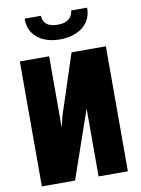

<svg xmlns="http://www.w3.org/2000/svg" viewBox="-102 -1029 804 1097"><g transform="rotate(-10 300.0 -480.5)"><path d="M379 0V-394L242.5 0H50V-725H220V-310.5L235 -374L350 -725H549V0ZM119 -961H214Q214 -930.5 235.5 -912.2Q257 -894 300 -894Q342.5 -894 365 -912.2Q387.5 -930.5 389 -961H482Q482 -911 457.2 -876.8Q432.5 -842.5 390.8 -825.8Q349 -809 298 -809Q248 -809 207.5 -825.8Q167 -842.5 143 -876.8Q119 -911 119 -961Z"/></g></svg>

Font: JuliaMono Black
Style: Regular
Weight: 900
Monospace: yes
Designer: cormullion
Foundry: corm
Version: Version 0.054; ttfautohint (v1.8.4)